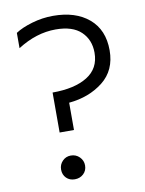

<svg xmlns="http://www.w3.org/2000/svg" viewBox="-80 -739 609 804"><g transform="rotate(-10 225.0 -337.0)"><path d="M205 -196H144V-366Q238 -366 292 -399.5Q346 -433 346 -500Q346 -555 310 -589.5Q274 -624 202 -624Q120 -624 40 -573V-638Q67 -656 111.5 -669Q156 -682 201 -682Q297 -682 353.5 -634Q410 -586 410 -499Q410 -414 350.5 -367Q291 -320 205 -312ZM225 -42Q225 -20 210 -6Q195 8 173 8Q151 8 137 -6Q123 -20 123 -42Q123 -63 137.5 -78Q152 -93 173 -93Q195 -93 210 -78Q225 -63 225 -42Z"/></g></svg>

Font: Hind Vadodara Light
Style: Regular
Weight: 300
Designer: Hitesh Malaviya
Foundry: Indian Type Foundry
Version: Version 1.000;PS 1.0;hotconv 1.0.86;makeotf.lib2.5.63406; tt